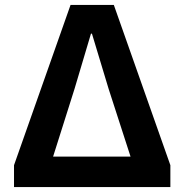

<svg xmlns="http://www.w3.org/2000/svg" viewBox="-20 -761 750 781"><path d="M37 0H673V-89L443 -741H267L37 -89ZM196 -124 283 -399 350 -624H354L422 -399L511 -124Z"/></svg>

Font: DAIFUKU Sans JP
Style: Bold
Weight: 700
Designer: Original font ‘Source Han Sans JP’ : Ryoko NISHIZUKA  (kana, bopomofo & ideographs); Paul D. Hunt (Latin, Greek & Cyrill
Foundry: Daifuku
Version: Version 1.001